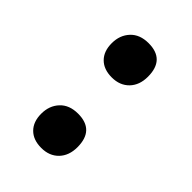

<svg xmlns="http://www.w3.org/2000/svg" viewBox="-109 -333 378 378"><g transform="rotate(45 80.0 -143.5)"><path d="M79.4 -94.4Q125.2 -94.4 125.2 -46.7Q125.2 -23.4 111.7 -9.3Q98.1 4.7 75.7 4.7Q53.3 4.7 40.7 -7.9Q28 -20.6 28 -43Q28 -65.4 41.6 -79.9Q55.1 -94.4 79.4 -94.4ZM79.4 -290.7Q125.2 -290.7 125.2 -243Q125.2 -219.6 111.7 -205.6Q98.1 -191.6 75.7 -191.6Q53.3 -191.6 40.7 -204.2Q28 -216.8 28 -239.3Q28 -261.7 41.6 -276.2Q55.1 -290.7 79.4 -290.7Z"/></g></svg>

Font: Gurajada
Style: Regular
Weight: 400
Designer: Purushoth Kumar Guthula
Foundry: SiliconAndhra, USA.
Version: Version 1.0.3; ttfautohint (v1.2.42-39fb)